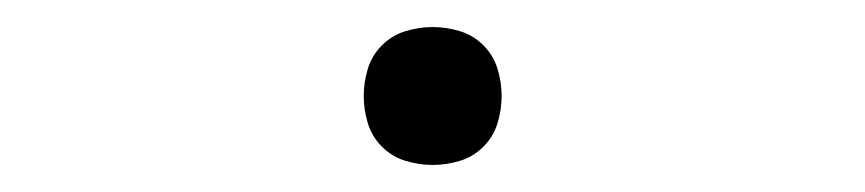

<svg xmlns="http://www.w3.org/2000/svg" viewBox="-20 -114 640 142"><path d="M300 8Q290 8 280 5Q270 2 262.5 -5.5Q255 -13 252 -23Q249 -33 249 -43Q249 -53 252 -63Q255 -73 262.5 -80.5Q270 -88 280 -91Q290 -94 300 -94Q310 -94 320 -91Q330 -88 337.5 -80.5Q345 -73 348 -63Q351 -53 351 -43Q351 -33 348 -23Q345 -13 337.5 -5.5Q330 2 320 5Q310 8 300 8Z"/></svg>

Font: Iosevka Curly XLtEx
Style: Regular
Weight: 200
Width: 7
Monospace: yes
Designer: Belleve Invis
Foundry: Belleve Invis
Version: Version 11.1.0; ttfautohint (v1.8.3)